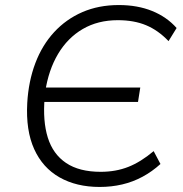

<svg xmlns="http://www.w3.org/2000/svg" viewBox="-20 -733 727 761"><path d="M375 8Q283 8 216 -30Q149 -68 115.5 -142Q82 -216 88 -325Q93 -411 120 -482.5Q147 -554 194.5 -605.5Q242 -657 306.5 -685Q371 -713 451 -713Q525 -713 583 -689.5Q641 -666 680 -622L648 -570Q607 -613 559 -633Q511 -653 447 -653Q368 -653 308 -618Q248 -583 210 -519Q172 -455 159 -368L146 -386H536L527 -329H141L157 -346Q149 -253 169.5 -187.5Q190 -122 242 -87Q294 -52 379 -52Q439 -52 488.5 -71.5Q538 -91 589 -134L616 -83Q583 -53 545 -32.5Q507 -12 464.5 -2Q422 8 375 8Z"/></svg>

Font: Nunito Sans 10pt Light
Style: Italic
Weight: 300
Italic angle: -9°
Designer: Vernon Adams
Foundry: Vernon Adams
Version: Version 3.101;gftools[0.9.27]